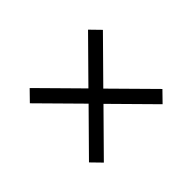

<svg xmlns="http://www.w3.org/2000/svg" viewBox="-89 -720 721 721"><g transform="rotate(-45 272.0 -359.0)"><path d="M116 -162 77 -202 232 -359 77 -516 117 -557 272 -400 427 -557 466 -517 311 -360 467 -202 427 -161 271 -319Z"/></g></svg>

Font: Red Hat Display
Style: Regular
Weight: 400
Designer: Pentagram / MCKL
Foundry: Pentagram / MCKL
Version: Version 1.003; Red Hat Display